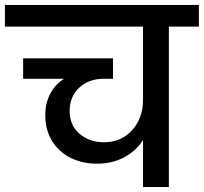

<svg xmlns="http://www.w3.org/2000/svg" viewBox="-44 -760 828 780"><path d="M764 -652H642V0H537V-191Q508 -146 459.5 -120.5Q411 -95 350 -95Q291 -95 243.5 -118.5Q196 -142 168 -186.5Q140 -231 140 -292Q140 -340 159.5 -378Q179 -416 216 -440H50V-523H415V-440H378Q316 -440 277.5 -403.5Q239 -367 239 -309Q239 -250 279.5 -216Q320 -182 380 -182Q450 -183 493.5 -232Q537 -281 537 -355V-652H-24V-740H764Z"/></svg>

Font: Fz Poppins Med
Style: Regular
Weight: 500
Designer: Ninad Kale (Devanagari), Jonny Pinhorn (Latin)
Foundry: Indian Type Foundry
Version: Vit hóa bi Vntype.Com & FontZin.Com